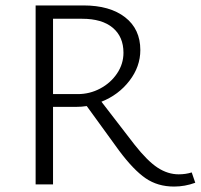

<svg xmlns="http://www.w3.org/2000/svg" viewBox="-20 -678 738 706"><path d="M698 -6Q660 8 620 8Q560 8 515.5 -22.5Q471 -53 418 -124L299 -288Q280 -285 259 -285H175V0H111V-658H287Q384 -658 440 -614.5Q496 -571 496 -494Q496 -433 456 -381Q416 -329 353 -304L474 -147Q522 -86 559.5 -61.5Q597 -37 637 -37Q663 -37 685 -44ZM266 -332Q310 -332 348.5 -352.5Q387 -373 410.5 -408Q434 -443 434 -484Q434 -543 394.5 -576Q355 -609 282 -609H175V-332Z"/></svg>

Font: Isabella Sans
Style: Regular
Weight: 400
Designer: Original fonts by Christian Thalmann (Catharsis Fonts), Modifications by Cristiano Sobral
Version: Version 0.002;July 12, 2020;FontCreator 13.0.0.2655 64-bit; 